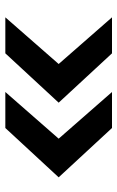

<svg xmlns="http://www.w3.org/2000/svg" viewBox="120 -620 440 720"><g transform="rotate(-90 340.0 -260.0)"><path d="M35 -260 220 -460H355L180 -260L355 -60H220ZM315 -260 500 -460H635L460 -260L635 -60H500Z"/></g></svg>

Font: Xolonium
Style: Regular
Weight: 400
Designer: Severin Meyer
Version: Version 4.2